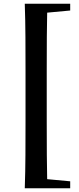

<svg xmlns="http://www.w3.org/2000/svg" viewBox="-20 -824 420 1023"><path d="M112 179Q115 91 115.5 2Q116 -87 116 -178V-448Q116 -536 115.5 -626Q115 -716 112 -804H232Q230 -717 229.5 -627.5Q229 -538 229 -448V-178Q229 -89 229.5 0.5Q230 90 232 179ZM172 179V127H193L354 142V179ZM172 -753V-804H354V-768L193 -753Z"/></svg>

Font: Noto Serif TC ExtraLight ExtraBold
Style: Regular
Weight: 800
Version: Version 2.002-H1;hotconv 1.1.0;makeotfexe 2.6.0